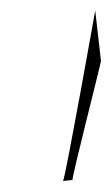

<svg xmlns="http://www.w3.org/2000/svg" viewBox="-20 -682 212 365"><path d="M99 -337 100 -338ZM100 -338C103 -338 118 -340 118 -340C115 -340 170 -554 172 -566L161 -662C161 -662 107 -358 100 -338Z"/></svg>

Font: Arrow
Style: Ita
Weight: 400
Version: Version 0.23